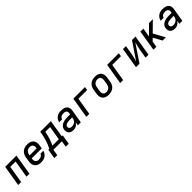

<svg xmlns="http://www.w3.org/2000/svg" viewBox="569 -2501 4622 4622"><g transform="rotate(-45 2880.0 -190.0)"><path d="M40 0H141L214 -443H396L323 0H424L511 -530H128Z M823 8Q860 8 896.5 -0.5Q933 -9 966 -31Q999 -53 1021 -85.5Q1043 -118 1052 -154H953Q946 -129 923.5 -110Q901 -91 875 -85Q849 -79 824 -79Q797 -79 773.5 -88Q750 -97 736.5 -118Q723 -139 720.5 -164.5Q718 -190 723 -216L724 -222H1065L1078 -300Q1085 -338 1083 -375Q1081 -412 1065.5 -444.5Q1050 -477 1022 -499Q994 -521 958 -529.5Q922 -538 885 -538Q852 -538 818.5 -531.5Q785 -525 754 -508Q723 -491 699 -464Q675 -437 661.5 -405Q648 -373 643 -340L625 -230Q618 -192 620.5 -154.5Q623 -117 639 -84.5Q655 -52 683.5 -30.5Q712 -9 748.5 -0.5Q785 8 823 8ZM738 -309 741 -326Q745 -351 756 -375Q767 -399 787.5 -417.5Q808 -436 833 -443.5Q858 -451 883 -451Q909 -451 932 -441.5Q955 -432 968 -411.5Q981 -391 983 -365.5Q985 -340 980 -314L979 -309Z M1603 158 1643 -87H1611L1684 -530H1322L1314 -481Q1299 -389 1272 -297Q1245 -205 1201 -118L1186 -87H1153L1139 0H1528L1502 158ZM1294 -87Q1336 -173 1363.5 -263Q1391 -353 1408 -443H1570L1511 -87ZM1113 158H1213L1239 0H1139Z M1922 8Q1954 8 1986 -2.5Q2018 -13 2044 -36.5Q2070 -60 2087 -89L2072 0H2173L2230 -345Q2235 -379 2231 -412Q2227 -445 2208 -470.5Q2189 -496 2161 -511.5Q2133 -527 2100 -532.5Q2067 -538 2033 -538Q1996 -538 1959 -529.5Q1922 -521 1888.5 -498Q1855 -475 1834 -441Q1813 -407 1806 -370H1905Q1911 -397 1932.5 -417.5Q1954 -438 1980.5 -444.5Q2007 -451 2033 -451Q2054 -451 2073.5 -446.5Q2093 -442 2108.5 -430Q2124 -418 2129.5 -399Q2135 -380 2132 -359L2125 -318H2034Q2006 -318 1978.5 -316Q1951 -314 1923.5 -307.5Q1896 -301 1869.5 -289.5Q1843 -278 1819.5 -259.5Q1796 -241 1783 -214.5Q1770 -188 1765 -161Q1759 -126 1766.5 -92Q1774 -58 1797 -34.5Q1820 -11 1853.5 -1.5Q1887 8 1922 8ZM1950 -79Q1926 -79 1904.5 -86.5Q1883 -94 1872.5 -114.5Q1862 -135 1866 -158Q1869 -174 1879.5 -188Q1890 -202 1906 -209Q1922 -216 1937.5 -220.5Q1953 -225 1969.5 -227.5Q1986 -230 2002 -230.5Q2018 -231 2034 -231H2110L2107 -210Q2103 -183 2090 -157.5Q2077 -132 2054 -113Q2031 -94 2003.5 -86.5Q1976 -79 1950 -79Z M2360 0H2461L2534 -443H2830L2844 -530H2448Z M3122 8Q3155 8 3188.5 1.5Q3222 -5 3253 -22Q3284 -39 3308 -66Q3332 -93 3345.5 -125Q3359 -157 3364 -190L3382 -300Q3389 -338 3387 -375Q3385 -412 3369.5 -444.5Q3354 -477 3326 -499Q3298 -521 3262 -529.5Q3226 -538 3189 -538Q3156 -538 3122.5 -531.5Q3089 -525 3058 -508Q3027 -491 3003 -464Q2979 -437 2965.5 -405Q2952 -373 2947 -340L2929 -230Q2923 -192 2924.5 -155Q2926 -118 2941.5 -85.5Q2957 -53 2985 -31.5Q3013 -10 3049 -1Q3085 8 3122 8ZM3124 -79Q3098 -79 3075 -88.5Q3052 -98 3039 -119Q3026 -140 3024 -165Q3022 -190 3027 -216L3045 -326Q3049 -351 3060 -375Q3071 -399 3091.5 -417.5Q3112 -436 3137 -443.5Q3162 -451 3187 -451Q3213 -451 3236 -441.5Q3259 -432 3272 -411.5Q3285 -391 3287 -365.5Q3289 -340 3284 -314L3266 -204Q3262 -179 3251 -155Q3240 -131 3219.5 -112.5Q3199 -94 3174 -86.5Q3149 -79 3124 -79Z M3512 0H3613L3686 -443H3982L3996 -530H3600Z M4051 0H4170L4462 -433Q4453 -396 4443 -359.5Q4433 -323 4425 -286Q4417 -249 4411 -212L4376 0H4477L4564 -530H4445L4153 -98Q4162 -135 4172 -171.5Q4182 -208 4190 -244.5Q4198 -281 4204 -318L4239 -530H4138Z M4645 0H4745L4770 -151L4838 -218L4958 0H5068L4909 -288L5155 -530H5024L4795 -301L4833 -530H4732Z M5378 8Q5410 8 5442 -2.5Q5474 -13 5500 -36.5Q5526 -60 5543 -89L5528 0H5629L5686 -345Q5691 -379 5687 -412Q5683 -445 5664 -470.5Q5645 -496 5617 -511.5Q5589 -527 5556 -532.5Q5523 -538 5489 -538Q5452 -538 5415 -529.5Q5378 -521 5344.5 -498Q5311 -475 5290 -441Q5269 -407 5262 -370H5361Q5367 -397 5388.5 -417.5Q5410 -438 5436.5 -444.5Q5463 -451 5489 -451Q5510 -451 5529.5 -446.5Q5549 -442 5564.5 -430Q5580 -418 5585.5 -399Q5591 -380 5588 -359L5581 -318H5490Q5462 -318 5434.5 -316Q5407 -314 5379.5 -307.5Q5352 -301 5325.5 -289.5Q5299 -278 5275.5 -259.5Q5252 -241 5239 -214.5Q5226 -188 5221 -161Q5215 -126 5222.5 -92Q5230 -58 5253 -34.5Q5276 -11 5309.5 -1.5Q5343 8 5378 8ZM5406 -79Q5382 -79 5360.5 -86.5Q5339 -94 5328.5 -114.5Q5318 -135 5322 -158Q5325 -174 5335.5 -188Q5346 -202 5362 -209Q5378 -216 5393.5 -220.5Q5409 -225 5425.5 -227.5Q5442 -230 5458 -230.5Q5474 -231 5490 -231H5566L5563 -210Q5559 -183 5546 -157.5Q5533 -132 5510 -113Q5487 -94 5459.5 -86.5Q5432 -79 5406 -79Z"/></g></svg>

Font: Iosevka Sparkle Medium Oblique
Style: Regular
Weight: 500
Italic angle: -9°
Designer: Belleve Invis
Foundry: Belleve Invis
Version: Version 4.5.0; ttfautohint (v1.8.3)